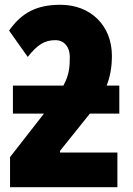

<svg xmlns="http://www.w3.org/2000/svg" viewBox="-20 -783 558 803"><path d="M233 -763C132 -763 70 -729 18 -655L96 -545C138 -598 168 -615 212 -615C248 -615 272 -587 272 -545C272 -503 269 -468 245 -425H34V-308H164L22 -126V0H471V-145H231V-152L356 -308H479V-425H426C441 -463 448 -503 448 -550C448 -675 360 -763 233 -763Z"/></svg>

Font: Noto Sans Condensed Black
Style: Regular
Weight: 900
Width: 3
Designer: Monotype Design Team
Foundry: Monotype Imaging Inc.
Version: Version 2.013